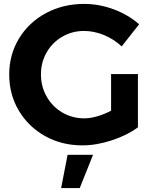

<svg xmlns="http://www.w3.org/2000/svg" viewBox="-20 -731 785 980"><path d="M547 -353H684V-81Q628 -40 550 -14.5Q472 11 400 11Q295 11 210 -36.5Q125 -84 76 -166.5Q27 -249 27 -351Q27 -452 77 -534.5Q127 -617 214.5 -664Q302 -711 409 -711Q487 -711 561.5 -683Q636 -655 690 -607L601 -494Q562 -531 511 -552Q460 -573 409 -573Q348 -573 297.5 -543.5Q247 -514 218 -463.5Q189 -413 189 -351Q189 -289 218.5 -237.5Q248 -186 298.5 -156.5Q349 -127 410 -127Q441 -127 477 -137.5Q513 -148 547 -166ZM325 59H455L387 229H292Z"/></svg>

Font: Montserrat arm2 SemiBold
Style: Regular
Weight: 600
Designer: Julieta Ulanovsky
Foundry: Julieta Ulanovsky
Version: Version 6.000